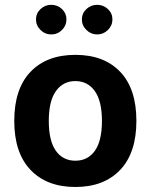

<svg xmlns="http://www.w3.org/2000/svg" viewBox="-20 -763 618 789"><path d="M289.7 -429.8Q340.3 -429.8 369.6 -388.7Q398.9 -347.6 398.9 -266.2Q398.9 -184.2 369.9 -143.4Q341 -102.6 289.7 -102.6Q238.5 -102.6 209.5 -143.4Q180.5 -184.2 180.5 -266.2Q180.5 -347.6 209.8 -388.7Q239.1 -429.8 289.7 -429.8ZM289.7 -537.6Q172 -537.6 105.3 -467.8Q38.6 -398 38.6 -266.2Q38.6 -134.8 105.6 -64.7Q172.6 5.4 289.7 5.4Q406.8 5.4 473.7 -64.7Q540.5 -134.8 540.5 -266.2Q540.5 -398 474 -467.8Q407.5 -537.6 289.7 -537.6ZM127.9 -683.2Q127.9 -658 146.5 -639.8Q165.1 -621.5 190.7 -621.5Q216.4 -621.5 234.7 -639.8Q253.1 -658 253.1 -683.2Q253.1 -708.4 234.7 -725.8Q216.4 -743.2 190.7 -743.2Q165.1 -743.2 146.5 -725.8Q127.9 -708.4 127.9 -683.2ZM316.5 -683.2Q316.5 -658 335.1 -639.8Q353.7 -621.5 379.2 -621.5Q404.9 -621.5 423.4 -639.8Q442 -658 442 -683.2Q442 -708.4 423.4 -725.8Q404.9 -743.2 379.2 -743.2Q353.7 -743.2 335.1 -725.8Q316.5 -708.4 316.5 -683.2Z"/></svg>

Font: Estedad-FD VF
Style: Regular
Weight: 100
Designer: Amin Abedi
Version: Version 7.3